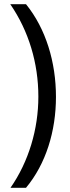

<svg xmlns="http://www.w3.org/2000/svg" viewBox="-20 -738 334 916"><path d="M247 -276C247 -441 199 -601 104 -718H29C117 -590 163 -437 163 -277C163 -122 117 33 30 158H104C199 44 247 -112 247 -276Z"/></svg>

Font: Noto Sans Lao Looped Condensed
Style: Regular
Weight: 400
Width: 3
Designer: Mark Frömberg, Ben Mitchell
Foundry: The Fontpad Ltd
Version: Version 1.002